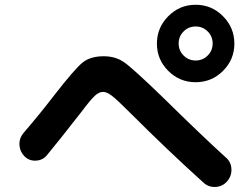

<svg xmlns="http://www.w3.org/2000/svg" viewBox="-20 -840 1040 794"><path d="M739.3 -610.4Q759.8 -589.8 789.1 -589.8Q818.4 -589.8 838.9 -610.4Q859.4 -630.9 859.4 -660.2Q859.4 -689.5 838.9 -710Q818.4 -730.5 789.1 -730.5Q759.8 -730.5 739.3 -710Q718.8 -689.5 718.8 -660.2Q718.8 -630.9 739.3 -610.4ZM675.8 -772.9Q722.7 -820.3 789.1 -820.3Q855.5 -820.3 902.3 -772.9Q949.2 -725.6 949.2 -659.7Q949.2 -593.8 902.3 -546.9Q855.5 -500 789.1 -500Q722.7 -500 675.8 -546.9Q628.9 -593.8 628.9 -659.7Q628.9 -725.6 675.8 -772.9ZM174.8 -199.2Q158.2 -177.7 129.9 -175.8Q101.6 -173.8 82 -192.9Q62.5 -211.9 60.5 -239.7Q58.6 -267.6 77.1 -290Q144.5 -368.2 202.1 -443.4Q290 -556.6 322.3 -582Q354.5 -607.4 409.2 -607.4Q458 -607.4 494.1 -582Q530.3 -556.6 652.3 -438.5Q819.3 -274.4 913.1 -189.5Q935.5 -170.9 937 -141.6Q938.5 -112.3 919.4 -90.3Q900.4 -68.4 871.6 -66.9Q842.8 -65.4 822.3 -84Q673.8 -217.8 515.6 -376Q463.9 -427.7 442.9 -443.8Q421.9 -460 406.2 -460Q389.6 -460 372.1 -443.8Q354.5 -427.7 316.4 -377Q215.8 -248 174.8 -199.2Z"/></svg>

Font: Rounded-X Mgen+ 2m bold
Style: Bold
Weight: 700
Designer: [Source Han Sans]
Ryoko NISHIZUKA  (kana & ideographs); Paul D. Hunt (Latin, Greek & Cyrillic); Wenlong ZHANG  (bopomofo
Version: Version 1.059.20150602